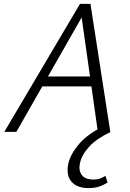

<svg xmlns="http://www.w3.org/2000/svg" viewBox="-20 -678 670 987"><path d="M483 0 395 -622H419L64 0H2L391 -658H445L547 0ZM163 -234 191 -285H467L482 -234ZM436 289Q376 289 347.5 256Q319 223 331 164Q341 117 384 65Q427 13 512 -29L548 1Q477 34 438.5 76Q400 118 391 161Q383 197 400 221Q417 245 462 245Q479 245 493.5 240Q508 235 522 226L533 260Q510 275 487 282Q464 289 436 289Z"/></svg>

Font: Ysabeau Infant Light
Style: Italic
Weight: 300
Italic angle: -12°
Designer: Christian Thalmann (Catharsis Fonts)
Version: Version 2.001;gftools[0.9.30]; featfreeze: ss01,ss02,lnum